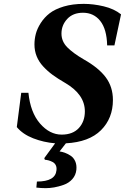

<svg xmlns="http://www.w3.org/2000/svg" viewBox="-20 -727 646 993"><path d="M168 243.2 170.9 211.9Q266.6 211.9 272 153.8Q273.9 138.2 268.3 127.2Q262.7 116.2 251.7 110.6Q240.7 105 231.4 102.5Q222.2 100.1 211.9 99.1L209 90.8L265.1 14.2Q205.6 9.3 151.6 -11.7Q97.7 -32.7 66.9 -69.8L89.8 -247.1H127Q137.2 -145.5 187 -88.1Q236.8 -30.8 298.8 -30.8Q356.4 -30.8 387.7 -64.7Q418.9 -98.6 418.9 -150.9Q418.9 -239.3 315.9 -298.8Q278.8 -320.3 252.7 -339.4Q226.6 -358.4 203.9 -382.8Q181.2 -407.2 169.7 -435.8Q158.2 -464.4 158.2 -497.1Q158.2 -524.9 165.3 -552Q172.4 -579.1 190.7 -607.9Q209 -636.7 236.6 -658.2Q264.2 -679.7 309.8 -693.4Q355.5 -707 413.1 -707Q462.9 -707 516.4 -694.3Q569.8 -681.6 606 -652.8L571.8 -492.2H534.2Q532.2 -576.2 498.5 -618.7Q464.8 -661.1 409.2 -661.1Q357.4 -661.1 327.6 -628.9Q297.9 -596.7 297.9 -553.2Q297.9 -512.7 328.1 -482.2Q358.4 -451.7 413.1 -419.9Q490.2 -376.5 527.1 -326.9Q564 -277.3 564 -210Q564 -115.2 502.4 -53.7Q440.9 7.8 320.8 14.2L288.1 56.2Q301.8 58.1 315.4 63Q329.1 67.9 344.7 77.9Q360.4 87.9 368.9 106.7Q377.4 125.5 375 150.9Q372.1 179.2 354 199.5Q335.9 219.7 309.3 229Q282.7 238.3 260 242.2Q237.3 246.1 215.8 246.1Q193.4 246.1 168 243.2Z"/></svg>

Font: Linguistics Pro
Style: Bold Italic
Weight: 700
Italic angle: -12°
Designer: Stefan Peev, Context Ltd
Foundry: Stefan Peev, Context Ltd
Version: Version 001.000